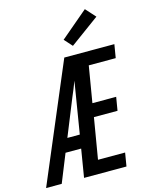

<svg xmlns="http://www.w3.org/2000/svg" viewBox="-159 -1075 908 1163"><g transform="rotate(-15 294.5 -493.0)"><path d="M-18 0 293 -735H607L593 -651H424L386 -424H535L521 -340H373L330 -84H500L486 0H220L249 -176H151L80 0ZM185 -260H263L316 -584Q307 -560 297.5 -536.5Q288 -513 278 -490ZM362 -790 317 -840 489 -986 545 -924Z"/></g></svg>

Font: Iosevka SS04 Md Ex Obl
Style: Regular
Weight: 500
Width: 7
Italic angle: -9°
Monospace: yes
Designer: Belleve Invis
Foundry: Belleve Invis
Version: Version 19.0.0; ttfautohint (v1.8.4)